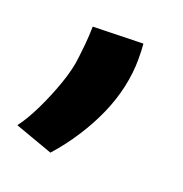

<svg xmlns="http://www.w3.org/2000/svg" viewBox="-149 -150 375 394"><g transform="rotate(20 38.0 47.0)"><path d="M-7.6 -87.9 102.1 -90.7Q102.7 -82.8 103.1 -74.3Q103.4 -65.8 103.4 -57.1Q103.4 -27.1 96.5 4.4Q89.5 36 75.9 66.8Q62.2 97.7 42.8 127.7Q23.4 157.8 -0.8 184.8L-83.8 155.1Q-68.5 135 -53.7 104.2Q-38.8 73.5 -27.3 40.5Q-15.7 7.6 -12.9 -19.8Q-11.5 -29.9 -9.8 -48.1Q-8 -66.2 -7.6 -87.9Z"/></g></svg>

Font: Georama ExtraCondensed Thin
Style: Italic
Weight: 100
Width: 2
Italic angle: -9°
Designer: Jean-Baptiste Levee
Foundry: Production Type
Version: Version 1.001